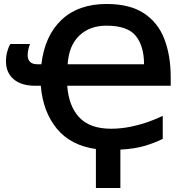

<svg xmlns="http://www.w3.org/2000/svg" viewBox="-20 -745 951 965"><path d="M516 -725Q632 -725 703 -678.5Q774 -632 806 -549Q838 -466 838 -356V-314H318Q325 -212 378.5 -155Q432 -98 538 -98Q589 -98 638.5 -108.5Q688 -119 729.5 -134Q771 -149 798 -163V-47Q760 -28 709.5 -12.5Q659 3 585 7V200H462V4Q335 -14 265.5 -98.5Q196 -183 185 -314H157Q87 -314 48.5 -347Q10 -380 10 -437Q10 -462 16 -484.5Q22 -507 32 -524H131Q128 -518 123.5 -501Q119 -484 119 -467Q119 -447 130.5 -434.5Q142 -422 169 -422H188Q205 -566 289.5 -645.5Q374 -725 516 -725ZM515 -616Q431 -616 378.5 -566Q326 -516 320 -422H704Q704 -513 662.5 -564.5Q621 -616 515 -616Z"/></svg>

Font: Noto Sans SemiBold
Style: Regular
Weight: 600
Designer: Monotype Design Team
Foundry: Monotype Imaging Inc.
Version: Version 2.007